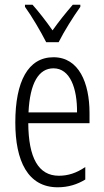

<svg xmlns="http://www.w3.org/2000/svg" viewBox="-20 -785 443 815"><path d="M176 -606H229C252 -652 291 -714 321 -756V-765H289C255 -725 233 -698 203 -656C176 -695 143 -737 118 -765H86V-756C115 -716 152 -653 176 -606ZM207 -542C99 -542 45 -439 45 -265C45 -102 98 10 225 10C269 10 308 -2 342 -23V-76C304 -50 268 -39 230 -39C143 -39 101 -115 100 -262H360V-305C360 -433 315 -542 207 -542ZM207 -495C278 -495 308 -409 307 -308H101C107 -434 145 -495 207 -495Z"/></svg>

Font: Noto Sans Bengali ExtraCondensed Light
Style: Regular
Weight: 300
Width: 2
Designer: Joana Ranito - Universal Thirst; Jelle Bosma - Monotype Design Team
Foundry: Universal Thirst ehf.
Version: Version 3.000